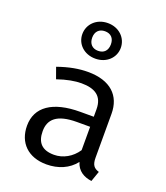

<svg xmlns="http://www.w3.org/2000/svg" viewBox="-151 -927 901 1042"><g transform="rotate(20 300.0 -406.0)"><path d="M292 -824C227 -824 181 -778 181 -721C181 -664 227 -619 292 -619C357 -619 403 -664 403 -721C403 -778 357 -824 292 -824ZM292 -777C326 -777 346 -756 346 -721C346 -685 326 -664 292 -664C259 -664 238 -685 238 -721C238 -756 259 -777 292 -777ZM478 -115V-368C478 -472 412 -538 281 -538C229 -538 173 -528 108 -505L131 -441C185 -460 233 -468 268 -468C346 -468 393 -440 393 -363V-320H315C156 -320 69 -259 69 -151C69 -53 133 11 239 11C307 11 366 -14 404 -63C418 -15 455 6 500 12L521 -48C491 -57 478 -73 478 -115ZM260 -52C191 -52 159 -86 159 -152C159 -220 201 -262 317 -262H393V-127C362 -80 312 -52 260 -52Z"/></g></svg>

Font: FiraMono Nerd Font
Style: Regular
Weight: 400
Designer: Carrois Corporate & Edenspiekermann AG
Foundry: Carrois Corporate GbR & Edenspiekermann AG
Version: Version 003.206;Nerd Fonts 3.3.0